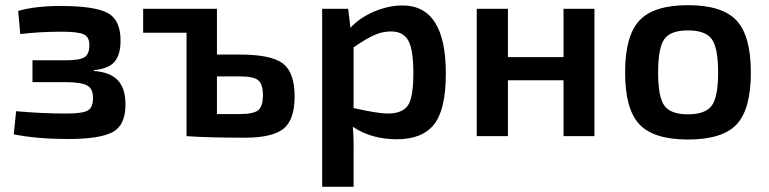

<svg xmlns="http://www.w3.org/2000/svg" viewBox="-20 -524 2958 739"><path d="M58 -393 50 -482Q116 -501 212 -501Q343 -501 393.5 -474.5Q444 -448 444 -368Q444 -313 420.5 -286Q397 -259 341 -254V-251Q405 -246 434 -214.5Q463 -183 463 -122Q463 -42 413.5 -15.5Q364 11 243 11Q122 11 33 -7L42 -96Q143 -87 235 -87Q297 -87 317.5 -98.5Q338 -110 338 -147Q338 -182 316.5 -194.5Q295 -207 235 -208H105V-292H234Q287 -292 305.5 -304Q324 -316 324 -351Q324 -382 302 -392Q280 -402 217 -402Q135 -402 58 -393Z M815 -314H903Q1024 -314 1069 -279.5Q1114 -245 1114 -153Q1114 -62 1070.5 -28Q1027 6 923 6Q780 6 698 0V-398H531V-490H815ZM815 -85H903Q955 -85 973.5 -99.5Q992 -114 992 -158Q992 -200 974 -215Q956 -230 903 -230H815Z M1320 -490 1329 -417Q1363 -455 1419 -479Q1475 -503 1529 -503Q1696 -503 1696 -241Q1696 -102 1650.5 -45Q1605 12 1508 12Q1409 12 1338 -36Q1342 15 1341 66V195H1220V-490ZM1341 -342V-108Q1435 -87 1472 -87Q1528 -87 1549.5 -117.5Q1571 -148 1571 -242Q1571 -333 1551.5 -368Q1532 -403 1485 -403Q1451 -403 1419.5 -388.5Q1388 -374 1341 -342Z M2268 -490V0H2149V-215H1935V0H1815V-490H1935V-304H2149V-490Z M2628 13Q2496 13 2441 -45.5Q2386 -104 2386 -245Q2386 -386 2441 -445Q2496 -504 2628 -504Q2760 -504 2815 -445Q2870 -386 2870 -245Q2870 -104 2815.5 -45.5Q2761 13 2628 13ZM2513 -245Q2513 -151 2537 -117.5Q2561 -84 2628 -84Q2695 -84 2719.5 -117.5Q2744 -151 2744 -245Q2744 -340 2719.5 -373.5Q2695 -407 2628 -407Q2561 -407 2537 -373.5Q2513 -340 2513 -245Z"/></svg>

Font: Exo 2.0 Semi Bold
Style: Regular
Weight: 600
Designer: Natanael Gama
Version: Version 1.001;PS 001.001;hotconv 1.0.70;makeotf.lib2.5.58329